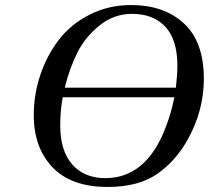

<svg xmlns="http://www.w3.org/2000/svg" viewBox="-20 -727 829 762"><path d="M114 -270Q114 -352 140 -429.5Q166 -507 213.5 -569Q261 -631 336 -669Q411 -707 500 -707Q631 -707 710 -634Q789 -561 789 -414Q789 -289 726 -175Q678 -88 603.5 -36.5Q529 15 407 15Q263 15 188.5 -63Q114 -141 114 -270ZM219 -230Q219 -128 267 -74Q315 -20 398 -20Q560 -20 637 -220Q660 -280 672 -341H229Q219 -287 219 -230ZM237 -379H678Q684 -430 684 -466Q684 -569 636.5 -620.5Q589 -672 504 -672Q432 -672 375 -626Q318 -580 287 -518Q256 -456 237 -379Z"/></svg>

Font: Lingua Franca
Style: Italic
Weight: 400
Italic angle: -13°
Version: Version 1.19